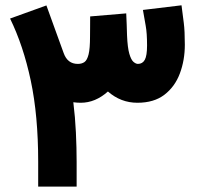

<svg xmlns="http://www.w3.org/2000/svg" viewBox="-20 -687 729 707"><path d="M120.6 -91.8Q120.6 -261.2 93.3 -390.1Q65.9 -519 17.1 -618.7L150.9 -667Q166.5 -623 182.6 -579.3Q198.7 -535.6 214.4 -491.7Q228.5 -451.7 266.6 -451.7Q281.2 -451.7 291 -458.5Q300.8 -465.3 306.2 -486.8Q311.5 -508.3 311.5 -552.2Q311.5 -571.3 311.8 -589.4Q312 -607.4 312 -626.5L444.8 -637.7Q445.8 -617.2 446.5 -597.4Q447.3 -577.6 447.8 -556.6Q449.7 -511.2 456.3 -488.8Q462.9 -466.3 471.7 -459Q480.5 -451.7 487.8 -451.7Q504.9 -451.7 513.2 -466.8Q521.5 -481.9 521.5 -519.5Q521.5 -564.9 516.6 -591.6Q511.7 -618.2 506.3 -650.4L648.4 -667.5Q652.8 -633.3 656.7 -603Q660.6 -572.8 660.6 -522.5Q660.6 -465.3 642.3 -416.5Q624 -367.7 585.4 -338.1Q546.9 -308.6 485.8 -308.6Q424.8 -308.6 377.4 -350.1Q331.1 -308.6 277.3 -308.6Q271 -308.6 263.7 -309.1Q256.3 -309.6 250 -310.5Q256.8 -255.9 259.5 -199.2Q262.2 -142.6 262.2 -90.3V0H120.6Z"/></svg>

Font: Vazir Black FD-WOL
Style: Black-FD-WOL
Weight: 900
Designer: Saber Rastikerdar
Foundry: Saber Rastikerdar
Version: Version 30.0.0